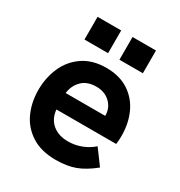

<svg xmlns="http://www.w3.org/2000/svg" viewBox="-168 -812 877 937"><g transform="rotate(30 270.5 -343.5)"><path d="M38 -244Q38 -312 63.5 -371Q89 -430 142 -466.5Q195 -503 273 -503Q347 -503 398.5 -469.5Q450 -436 476 -379Q502 -322 502 -251Q502 -232 499 -205H162Q167 -154 201 -126Q235 -98 288 -98Q326 -98 362 -111.5Q398 -125 426 -150L488 -66Q436 -24 390 -7Q344 10 281 10Q199 10 144.5 -25Q90 -60 64 -117.5Q38 -175 38 -244ZM384 -297V-298Q384 -341 354 -370Q324 -399 276 -399Q224 -399 195 -369.5Q166 -340 161 -297ZM307 -697H439V-569H307ZM110 -697H243V-569H110Z"/></g></svg>

Font: Hanken Grotesk
Style: Bold
Weight: 700
Designer: Alfredo Marco Pradil
Foundry: Hanken Design Co.
Version: Version 3.014